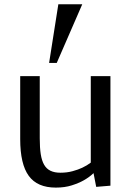

<svg xmlns="http://www.w3.org/2000/svg" viewBox="-20 -853 604 882"><path d="M487.3 0 421.9 5.4 409.7 -57.6Q390.6 -39.1 364.3 -24.4Q341.8 -11.7 309.8 -1.5Q277.8 8.8 236.3 8.8Q151.4 8.8 112.1 -45.2Q72.8 -99.1 72.8 -213.9V-503.4H162.6V-217.3Q162.6 -174.8 167.2 -144.8Q171.9 -114.7 182.9 -95.9Q193.8 -77.1 212.2 -68.4Q230.5 -59.6 257.3 -59.6Q288.1 -59.6 313.7 -66.7Q339.4 -73.7 357.9 -82.5Q379.9 -92.8 397 -106V-503.4H487.3ZM248 -833.5H357.9L240.7 -564H205.6Z"/></svg>

Font: Mako
Style: Regular
Weight: 400
Designer: vernon adams
Foundry: vernon adams
Version: Version 1.000